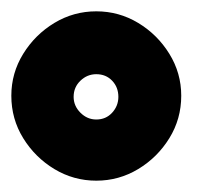

<svg xmlns="http://www.w3.org/2000/svg" viewBox="-29 -895 356 339"><path d="M141 -576Q101 -576 67 -596.5Q33 -617 12 -651Q-9 -685 -9 -726Q-9 -766 12 -800Q33 -834 67 -854.5Q101 -875 141 -875Q181 -875 215 -854.5Q249 -834 270 -800Q291 -766 291 -726Q291 -685 270 -651Q249 -617 215 -596.5Q181 -576 141 -576ZM141 -684Q158 -684 169 -696Q180 -708 180 -724Q180 -741 169 -752.5Q158 -764 141 -764Q125 -764 113 -752.5Q101 -741 101 -724Q101 -708 113 -696Q125 -684 141 -684Z"/></svg>

Font: Cherry Bomb One
Style: Regular
Weight: 400
Designer: satsuyako
Foundry: satsuyako
Version: Version 4.100; ttfautohint (v1.8.3)